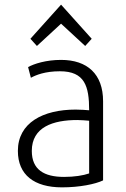

<svg xmlns="http://www.w3.org/2000/svg" viewBox="-20 -797 543 827"><path d="M247 10C323 10 391 -4 424 -20V-361C424 -478 356 -539 243 -539C178 -539 126 -522 101 -508L113 -462C135 -474 174 -490 238 -490C345 -490 364 -426 364 -322C351 -323 329 -325 306 -325C165 -325 57 -268 57 -147C57 -44 127 10 247 10ZM117 -147C117 -250 209 -280 313 -280C333 -280 349 -278 364 -277V-50C338 -41 300 -35 256 -35C170 -35 117 -66 117 -147ZM139 -599 243 -695 347 -599 375 -630 243 -777 111 -630Z"/></svg>

Font: Repo Light
Style: Regular
Weight: 300
Designer: Stefan Peev
Foundry: Context Ltd
Version: Version 001.502